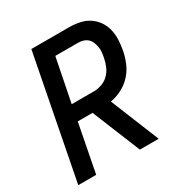

<svg xmlns="http://www.w3.org/2000/svg" viewBox="-158 -790 866 910"><g transform="rotate(-30 275.0 -335.0)"><path d="M108 0H10L140 -670H347Q376 -670 404 -664Q432 -658 454 -643.5Q476 -629 491.5 -607Q507 -585 513.5 -558.5Q520 -532 519 -503Q518 -474 512 -444Q506 -413 493 -382.5Q480 -352 457 -327Q434 -302 403.5 -286.5Q373 -271 342 -266L450 0H347L240 -263H159ZM175 -348H297Q318 -348 340.5 -356Q363 -364 379 -380.5Q395 -397 404 -418Q413 -439 417 -461Q420 -475 421.5 -490Q423 -505 420.5 -519Q418 -533 413 -545.5Q408 -558 398.5 -567Q389 -576 375.5 -580.5Q362 -585 347 -585H222Z"/></g></svg>

Font: Lode Dark
Style: Bold Italic
Weight: 700
Italic angle: -11°
Monospace: yes
Designer: Belleve Invis
Foundry: Belleve Invis
Version: Version 29.2.0; ttfautohint (v1.8.3)